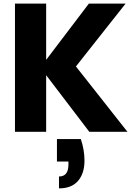

<svg xmlns="http://www.w3.org/2000/svg" viewBox="-20 -722 760 1052"><path d="M292 40H422.9Q442.9 99.6 442.9 158.2Q442.9 228 407.7 269Q372.6 310.1 303.2 310.1V245.1Q355 245.1 355 179.2V163.1H292ZM469.2 0 232.9 -310.1V0H62V-702.1H232.9V-394L466.8 -702.1H668L396 -357.9L678.2 0Z"/></svg>

Font: SVN-Poppins
Style: Bold
Weight: 700
Designer: Ninad Kale (Devanagari), Jonny Pinhorn (Latin)
Foundry: Indian Type Foundry
Version: Version 3.200;PS 1.000;hotconv 16.6.54;makeotf.lib2.5.65590